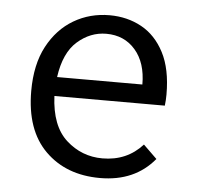

<svg xmlns="http://www.w3.org/2000/svg" viewBox="-42 -511 583 563"><g transform="rotate(5 250.0 -229.0)"><path d="M272 10Q172 10 110.5 -51Q49 -112 49 -227Q49 -305 77.5 -358.5Q106 -412 153.5 -440Q201 -468 259 -468Q311 -468 353 -445Q395 -422 420 -374Q445 -326 445 -251Q445 -243 444.5 -234.5Q444 -226 443 -218H118Q122 -130 167.5 -89Q213 -48 274 -48Q346 -48 392 -99L432 -60Q374 10 272 10ZM121 -274H372Q372 -338 339.5 -375.5Q307 -413 254 -413Q207 -413 169 -379.5Q131 -346 121 -274Z"/></g></svg>

Font: Ligconsolata
Style: Regular
Weight: 400
Monospace: yes
Designer: Raph Levien, Cyreal, Brenton Simpson
Foundry: Raph Levien, Cyreal, Google
Version: Version 3.001; ttfautohint (v1.8.2.53-6de2)